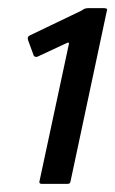

<svg xmlns="http://www.w3.org/2000/svg" viewBox="-20 -711 283 471"><path d="M82 -260Q75 -260 77 -267L149 -603Q150 -608 145 -606L72 -572Q69 -571 67 -571.5Q65 -572 63 -574L49 -612Q46 -621 53 -624L180 -685Q184 -688 187.5 -689.5Q191 -691 196 -691H235Q238 -691 241 -690Q244 -689 242 -684L153 -266Q152 -262 150.5 -261Q149 -260 145 -260Z"/></svg>

Font: Glory Medium
Style: Italic
Weight: 500
Italic angle: -12°
Version: Version 1.011